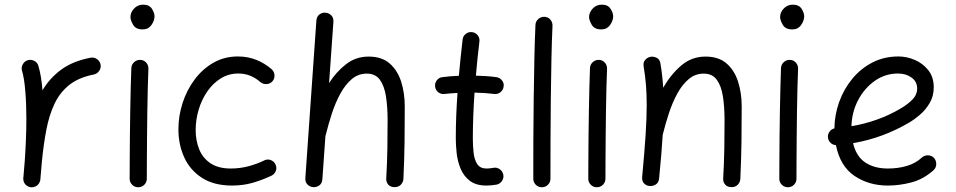

<svg xmlns="http://www.w3.org/2000/svg" viewBox="-20 -768 4106 825"><path d="M112.8 36.6Q107.9 36.1 103.5 34.2Q103.5 34.2 103.5 34.2Q102.5 33.7 102.1 33.7Q84.5 25.9 80.6 7.3Q80.6 6.8 80.6 6.3Q80.6 6.3 80.6 5.4Q79.6 1 80.1 -3.9Q80.1 -5.9 80.6 -7.3Q82 -24.9 83.5 -42.2Q85 -59.6 86.4 -76.7Q89.4 -119.1 91.3 -166.3Q93.3 -213.4 93.3 -259.8Q93.3 -322.3 88.6 -377.7Q84 -433.1 74.7 -463.9Q70.3 -478 77.9 -491.7Q85.4 -505.4 99.6 -509.3Q113.8 -513.7 127.4 -506.3Q141.1 -499 145 -484.9Q151.4 -463.4 155.8 -436.8Q160.2 -410.2 162.6 -379.9Q192.9 -431.6 242.7 -468.5Q292.5 -505.4 369.1 -520Q383.8 -522.9 396.5 -514.2Q409.2 -505.4 412.1 -490.7Q415 -476.1 406.2 -463.4Q397.5 -450.7 382.8 -447.8Q319.3 -435.5 278.8 -403.8Q238.3 -372.1 214.8 -323.2Q191.4 -274.4 179.2 -210.7Q167 -147 159.7 -70.8Q156.7 -31.2 153.3 3.9Q152.8 8.8 150.9 13.2Q150.9 13.2 150.9 13.2Q150.4 14.2 150.4 14.6Q142.6 32.2 124 36.1Q123.5 36.1 123 36.1Q122.6 36.1 122.1 36.1Q117.7 37.1 112.8 36.6Z M540.5 -694.8Q540.5 -714.8 556.2 -731.4Q571.8 -748 595.2 -748Q621.6 -748 632.8 -730.2Q644 -712.4 644 -698.2Q644 -679.2 630.6 -660.4Q617.2 -641.6 592.8 -641.6Q563.5 -641.6 552 -661.4Q540.5 -681.2 540.5 -694.8ZM583 -510.7Q598.1 -510.3 608.2 -499Q618.2 -487.8 617.7 -472.2Q616.2 -438.5 615 -390.1Q613.8 -341.8 613 -286.9Q612.3 -231.9 611.8 -177.7Q611.3 -123.5 611.1 -77.1Q610.8 -30.8 610.8 0Q610.8 15.1 600.1 25.9Q589.4 36.6 573.7 36.6Q558.6 36.6 547.9 25.9Q537.1 15.1 537.1 0Q537.1 -30.8 537.4 -77.4Q537.6 -124 538.1 -178.5Q538.6 -232.9 539.6 -288.1Q540.5 -343.3 541.7 -392.1Q543 -440.9 544.4 -476.1Q545.4 -491.2 556.6 -501.2Q567.9 -511.2 583 -510.7Z M1150.9 -418.9Q1141.1 -407.7 1125.7 -406.7Q1110.4 -405.8 1099.1 -415Q1078.6 -433.1 1055.2 -442.6Q1031.7 -452.1 1003.9 -452.1Q962.4 -452.1 928.7 -431.2Q895 -410.2 870.8 -375.2Q846.7 -340.3 833.7 -297.1Q820.8 -253.9 820.8 -209Q820.8 -164.1 835.9 -126.5Q851.1 -88.9 884.5 -66.4Q918 -43.9 971.7 -43.9Q1012.2 -43.9 1049.8 -54.2Q1087.4 -64.5 1119.6 -80.6Q1133.8 -85.4 1147.5 -78.4Q1161.1 -71.3 1165.5 -57.1Q1170.4 -43 1163.3 -29.5Q1156.2 -16.1 1142.1 -11.2Q1102.5 7.3 1062.7 18.3Q1022.9 29.3 977.1 29.3Q899.4 29.3 848.1 -3.7Q796.9 -36.6 771.7 -91.6Q746.6 -146.5 746.6 -212.4Q746.6 -270 764.6 -325.7Q782.7 -381.3 816.4 -426.5Q850.1 -471.7 897.2 -498.5Q944.3 -525.4 1002 -525.4Q1044.4 -525.4 1080.8 -511Q1117.2 -496.6 1147 -470.7Q1158.2 -460.9 1159.4 -445.6Q1160.6 -430.2 1150.9 -418.9Z M1325.7 36.1Q1312 35.2 1301.5 25.1Q1291 15.1 1292 -2.4L1339.4 -679.2Q1340.8 -697.3 1352.8 -706.1Q1364.7 -714.8 1378.9 -713.4Q1392.6 -712.4 1403.1 -702.4Q1413.6 -692.4 1412.6 -674.3L1394 -411.1Q1425.3 -460 1467.3 -492.4Q1509.3 -524.9 1564 -524.9Q1620.6 -524.9 1654.5 -495.1Q1688.5 -465.3 1703.9 -416.5Q1719.2 -367.7 1719.2 -310.5Q1719.2 -234.4 1718.3 -157.7Q1717.3 -81.1 1713.4 0.5Q1712.9 14.2 1702.9 25.1Q1692.9 36.1 1675.8 36.1Q1657.7 36.1 1648.4 25.4Q1639.2 14.6 1639.6 0Q1643.6 -69.8 1644.5 -130.4Q1645.5 -190.9 1645.5 -251.5Q1645.5 -308.6 1638.4 -354Q1631.3 -399.4 1612.1 -425.5Q1592.8 -451.7 1556.2 -451.7Q1519.5 -451.7 1491.7 -428.2Q1463.9 -404.8 1442.9 -366.5Q1421.9 -328.1 1406.7 -282.2Q1391.6 -236.3 1380.4 -190.9Q1379.9 -187.5 1378.4 -185.1L1365.2 2.4Q1363.8 20.5 1351.8 28.8Q1339.8 37.1 1325.7 36.1Z M2144 -396Q2142.1 -380.9 2130.1 -371.6Q2118.2 -362.3 2103.5 -364.3Q2063.5 -369.1 2019 -370.1Q2015.6 -321.3 2013.7 -272.2Q2011.7 -223.1 2011.7 -173.3Q2011.7 -142.1 2014.9 -112.3Q2018.1 -82.5 2030.5 -63.2Q2043 -43.9 2070.3 -43.9Q2084 -43.9 2100.1 -46.9Q2114.7 -49.8 2127.2 -41Q2139.6 -32.2 2142.6 -17.6Q2145.5 -2.9 2136.7 9.8Q2127.9 22.5 2113.3 25.4Q2101.6 27.3 2090.8 28.3Q2080.1 29.3 2070.3 29.3Q2024.9 29.3 1998.3 8.5Q1971.7 -12.2 1958.7 -44.2Q1945.8 -76.2 1942.1 -110.8Q1938.5 -145.5 1938.5 -173.3Q1938.5 -222.7 1940.4 -271.5Q1942.4 -320.3 1945.8 -368.7Q1917.5 -367.2 1890.1 -364.3Q1875.5 -362.3 1863.3 -371.6Q1851.1 -380.9 1849.6 -396Q1847.7 -410.6 1856.9 -422.9Q1866.2 -435.1 1881.3 -436.5Q1915 -440.9 1951.7 -442.4Q1955.1 -481.4 1959.2 -520.5Q1963.4 -559.6 1967.8 -598.1Q1969.2 -612.8 1981.2 -622.3Q1993.2 -631.8 2008.3 -629.9Q2022.9 -628.4 2032.5 -616.5Q2042 -604.5 2040 -589.4Q2035.6 -552.7 2031.7 -516.1Q2027.8 -479.5 2024.9 -442.9Q2047.4 -442.4 2069.3 -440.9Q2091.3 -439.5 2112.8 -436.5Q2127.4 -434.6 2137 -422.6Q2146.5 -410.6 2144 -396Z M2319.3 -695.8Q2334.5 -695.3 2344.5 -684.1Q2354.5 -672.9 2354 -657.2Q2351.1 -595.2 2349.4 -512.5Q2347.7 -429.7 2346.7 -338.6Q2345.7 -247.6 2345.5 -159.9Q2345.2 -72.3 2345.2 0Q2345.2 15.1 2334.5 25.9Q2323.7 36.6 2308.1 36.6Q2293 36.6 2282.2 25.9Q2271.5 15.1 2271.5 0Q2271.5 -72.3 2271.7 -160.2Q2272 -248 2273.2 -339.4Q2274.4 -430.7 2276.1 -514.2Q2277.8 -597.7 2280.8 -661.1Q2281.7 -676.3 2293 -686.3Q2304.2 -696.3 2319.3 -695.8Z M2511.2 -694.8Q2511.2 -714.8 2526.9 -731.4Q2542.5 -748 2565.9 -748Q2592.3 -748 2603.5 -730.2Q2614.7 -712.4 2614.7 -698.2Q2614.7 -679.2 2601.3 -660.4Q2587.9 -641.6 2563.5 -641.6Q2534.2 -641.6 2522.7 -661.4Q2511.2 -681.2 2511.2 -694.8ZM2553.7 -510.7Q2568.8 -510.3 2578.9 -499Q2588.9 -487.8 2588.4 -472.2Q2586.9 -438.5 2585.7 -390.1Q2584.5 -341.8 2583.7 -286.9Q2583 -231.9 2582.5 -177.7Q2582 -123.5 2581.8 -77.1Q2581.5 -30.8 2581.5 0Q2581.5 15.1 2570.8 25.9Q2560.1 36.6 2544.4 36.6Q2529.3 36.6 2518.6 25.9Q2507.8 15.1 2507.8 0Q2507.8 -30.8 2508.1 -77.4Q2508.3 -124 2508.8 -178.5Q2509.3 -232.9 2510.3 -288.1Q2511.2 -343.3 2512.5 -392.1Q2513.7 -440.9 2515.1 -476.1Q2516.1 -491.2 2527.3 -501.2Q2538.6 -511.2 2553.7 -510.7Z M2739.3 -7.3Q2749 -111.8 2753.9 -185.5Q2758.8 -259.3 2758.8 -315.9Q2758.8 -363.3 2755.6 -403.1Q2752.4 -442.9 2745.6 -482.9Q2743.2 -500 2751.7 -510Q2760.3 -520 2772.5 -523.4Q2786.6 -526.9 2801 -520Q2815.4 -513.2 2817.9 -494.6Q2822.3 -468.8 2825.2 -443.1Q2828.1 -417.5 2829.6 -391.1Q2861.8 -447.3 2906.7 -486.1Q2951.7 -524.9 3011.7 -524.9Q3068.4 -524.9 3102.3 -495.1Q3136.2 -465.3 3151.6 -416.5Q3167 -367.7 3167 -310.5Q3167 -234.4 3166 -157.7Q3165 -81.1 3161.1 0.5Q3160.6 14.2 3150.6 25.1Q3140.6 36.1 3123.5 36.1Q3105.5 36.1 3096.2 25.4Q3086.9 14.6 3087.4 0Q3091.3 -69.8 3092.3 -130.4Q3093.3 -190.9 3093.3 -251.5Q3093.3 -308.6 3086.2 -354Q3079.1 -399.4 3059.8 -425.5Q3040.5 -451.7 3003.9 -451.7Q2967.3 -451.7 2939.5 -428.2Q2911.6 -404.8 2890.6 -366.5Q2869.6 -328.1 2854.5 -282.2Q2839.4 -236.3 2828.1 -190.9Q2827.6 -189.5 2827.6 -188.5Q2825.2 -148.4 2821.3 -101.8Q2817.4 -55.2 2812 -0.5Q2810.1 17.1 2797.6 24.9Q2785.2 32.7 2771 31.2Q2757.8 30.3 2747.8 20.5Q2737.8 10.7 2739.3 -7.3Z M3332 -694.8Q3332 -714.8 3347.7 -731.4Q3363.3 -748 3386.7 -748Q3413.1 -748 3424.3 -730.2Q3435.5 -712.4 3435.5 -698.2Q3435.5 -679.2 3422.1 -660.4Q3408.7 -641.6 3384.3 -641.6Q3355 -641.6 3343.5 -661.4Q3332 -681.2 3332 -694.8ZM3374.5 -510.7Q3389.6 -510.3 3399.7 -499Q3409.7 -487.8 3409.2 -472.2Q3407.7 -438.5 3406.5 -390.1Q3405.3 -341.8 3404.5 -286.9Q3403.8 -231.9 3403.3 -177.7Q3402.8 -123.5 3402.6 -77.1Q3402.3 -30.8 3402.3 0Q3402.3 15.1 3391.6 25.9Q3380.9 36.6 3365.2 36.6Q3350.1 36.6 3339.4 25.9Q3328.6 15.1 3328.6 0Q3328.6 -30.8 3328.9 -77.4Q3329.1 -124 3329.6 -178.5Q3330.1 -232.9 3331.1 -288.1Q3332 -343.3 3333.3 -392.1Q3334.5 -440.9 3335.9 -476.1Q3336.9 -491.2 3348.1 -501.2Q3359.4 -511.2 3374.5 -510.7Z M3991.2 -36.6Q3948.2 2 3897 15.6Q3845.7 29.3 3794.9 29.3Q3713.4 29.3 3651.9 -12Q3590.3 -53.2 3571.8 -144.5Q3558.1 -145 3548.3 -154.8Q3538.6 -164.6 3537.6 -178.2Q3536.6 -191.9 3544.7 -202.6Q3552.7 -213.4 3565.4 -216.3Q3565.9 -273.4 3585.4 -328.6Q3605 -383.8 3641.1 -428.2Q3677.2 -472.7 3727.8 -499Q3778.3 -525.4 3840.3 -525.4Q3876 -525.4 3910.9 -510.5Q3945.8 -495.6 3969 -466.1Q3992.2 -436.5 3992.2 -393.1Q3992.2 -354.5 3974.4 -324.7Q3956.5 -294.9 3932.6 -274.7Q3908.7 -254.4 3890.6 -243.7Q3774.9 -174.8 3645.5 -152.8Q3659.2 -95.7 3698 -69.8Q3736.8 -43.9 3794.9 -43.9Q3838.4 -43.9 3876.2 -54.9Q3914.1 -65.9 3941.4 -91.3Q3952.6 -101.1 3968 -100.6Q3983.4 -100.1 3993.7 -88.9Q4003.4 -77.6 4002.9 -62.3Q4002.4 -46.9 3991.2 -36.6ZM3838.4 -452.1Q3783.7 -452.1 3739 -420.7Q3694.3 -389.2 3667.2 -337.6Q3640.1 -286.1 3638.7 -225.6Q3695.8 -235.4 3749.5 -254.6Q3803.2 -273.9 3850.6 -302.2Q3880.9 -319.8 3900.9 -340.6Q3920.9 -361.3 3920.9 -387.7Q3920.9 -417.5 3896.7 -434.8Q3872.6 -452.1 3838.4 -452.1Z"/></svg>

Font: Mikhak-DS2-FD Regular
Style: Regular
Weight: 400
Designer: Amin Abedi
Version: Version 3.4